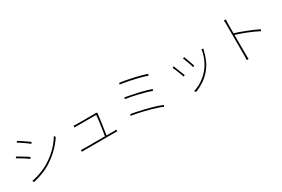

<svg xmlns="http://www.w3.org/2000/svg" viewBox="104 -1980 4791 3259"><g transform="rotate(-30 2500.0 -350.5)"><path d="M293 -745Q313 -734 342 -714.5Q371 -695 402.5 -673.5Q434 -652 460.5 -633.5Q487 -615 500 -605L480 -579Q465 -592 439 -611Q413 -630 382.5 -651Q352 -672 323.5 -690.5Q295 -709 276 -720ZM178 -25Q232 -35 290.5 -52.5Q349 -70 405.5 -94Q462 -118 509 -145Q590 -193 658 -249.5Q726 -306 781 -370Q836 -434 877 -503L897 -474Q836 -377 739 -283Q642 -189 525 -119Q475 -89 417 -65Q359 -41 302 -23Q245 -5 196 6ZM146 -523Q165 -513 195 -495Q225 -477 257 -457.5Q289 -438 316 -421Q343 -404 356 -394L338 -366Q322 -378 295.5 -396Q269 -414 238 -433.5Q207 -453 178 -470Q149 -487 129 -497Z M1715 -475Q1714 -471 1712.5 -465.5Q1711 -460 1711 -455Q1709 -431 1703.5 -389.5Q1698 -348 1691 -298.5Q1684 -249 1677 -200.5Q1670 -152 1664 -112.5Q1658 -73 1654 -53H1623Q1626 -66 1632 -104.5Q1638 -143 1646 -194.5Q1654 -246 1661 -298.5Q1668 -351 1673 -393Q1678 -435 1678 -454Q1655 -454 1614 -454Q1573 -454 1525 -454Q1477 -454 1431.5 -454Q1386 -454 1354 -454Q1322 -454 1314 -454Q1294 -454 1281.5 -453.5Q1269 -453 1253 -452V-488Q1264 -487 1273 -486Q1282 -485 1291.5 -484.5Q1301 -484 1313 -484Q1321 -484 1353 -484Q1385 -484 1429.5 -484Q1474 -484 1521 -484Q1568 -484 1606.5 -484Q1645 -484 1664 -484Q1670 -484 1675 -484.5Q1680 -485 1683.5 -485.5Q1687 -486 1689 -487ZM1156 -68Q1173 -67 1189 -66Q1205 -65 1224 -65Q1236 -65 1277.5 -65Q1319 -65 1378.5 -65Q1438 -65 1503.5 -65Q1569 -65 1629 -65Q1689 -65 1732.5 -65Q1776 -65 1790 -65Q1804 -65 1821 -65.5Q1838 -66 1850 -67V-34Q1842 -35 1832 -35Q1822 -35 1812 -35Q1802 -35 1793 -35Q1778 -35 1734 -35Q1690 -35 1629.5 -35Q1569 -35 1503.5 -35Q1438 -35 1379 -35Q1320 -35 1278 -35Q1236 -35 1224 -35Q1205 -35 1189 -34.5Q1173 -34 1156 -33Z M2290 -731Q2328 -726 2379 -717Q2430 -708 2486 -696.5Q2542 -685 2598.5 -671.5Q2655 -658 2705 -644Q2755 -630 2793 -617L2780 -587Q2742 -601 2692.5 -615Q2643 -629 2588 -642Q2533 -655 2477 -667Q2421 -679 2370 -688Q2319 -697 2278 -702ZM2244 -472Q2293 -463 2357 -450.5Q2421 -438 2489.5 -422.5Q2558 -407 2621 -389.5Q2684 -372 2730 -354L2716 -325Q2672 -343 2610 -360.5Q2548 -378 2480 -394.5Q2412 -411 2347 -423.5Q2282 -436 2231 -443ZM2187 -177Q2236 -169 2296 -156.5Q2356 -144 2420 -129Q2484 -114 2546.5 -97Q2609 -80 2664 -62Q2719 -44 2760 -26L2746 3Q2707 -15 2652.5 -33.5Q2598 -52 2535.5 -69.5Q2473 -87 2408.5 -102Q2344 -117 2284 -129Q2224 -141 2175 -149Z M3462 -558Q3468 -544 3478.5 -515Q3489 -486 3501 -453Q3513 -420 3523 -390.5Q3533 -361 3537 -346L3508 -334Q3505 -350 3495.5 -379.5Q3486 -409 3474 -442.5Q3462 -476 3450.5 -504.5Q3439 -533 3433 -547ZM3817 -518Q3815 -512 3813 -505Q3811 -498 3809 -493Q3789 -404 3754 -322Q3719 -240 3663 -170Q3594 -85 3509.5 -29.5Q3425 26 3345 56L3318 29Q3379 10 3436.5 -21Q3494 -52 3545 -94Q3596 -136 3637 -186Q3674 -231 3704 -285.5Q3734 -340 3754.5 -401.5Q3775 -463 3785 -528ZM3229 -510Q3235 -497 3246.5 -468Q3258 -439 3272 -404Q3286 -369 3298.5 -337Q3311 -305 3318 -287L3289 -276Q3283 -295 3271 -327.5Q3259 -360 3245 -395.5Q3231 -431 3219 -459Q3207 -487 3201 -497Z M4360 -81Q4360 -90 4360 -130.5Q4360 -171 4360 -230.5Q4360 -290 4360 -357Q4360 -424 4360 -487.5Q4360 -551 4360 -599.5Q4360 -648 4360 -669Q4360 -685 4359 -711Q4358 -737 4355 -757H4395Q4393 -738 4391.5 -710.5Q4390 -683 4390 -669Q4390 -619 4390 -557.5Q4390 -496 4390 -432Q4390 -368 4390.5 -307.5Q4391 -247 4391 -198Q4391 -149 4391 -117.5Q4391 -86 4391 -81Q4391 -63 4391 -45.5Q4391 -28 4392 -12Q4393 4 4394 17H4357Q4359 -2 4359.5 -28.5Q4360 -55 4360 -81ZM4384 -491Q4433 -476 4490.5 -455.5Q4548 -435 4608 -411.5Q4668 -388 4724 -363.5Q4780 -339 4826 -316L4813 -285Q4770 -309 4713.5 -334.5Q4657 -360 4596.5 -384Q4536 -408 4480.5 -427Q4425 -446 4384 -458Z"/></g></svg>

Font: Noto Sans SC Thin
Style: Regular
Weight: 100
Designer: Ryoko NISHIZUKA 西塚涼子 (kana, bopomofo & ideographs); Paul D. Hunt (Latin, Greek & Cyrillic); Sandoll Communications 산돌커뮤니
Foundry: Adobe
Version: Version 2.004-H2;hotconv 1.0.118;makeotfexe 2.5.65603